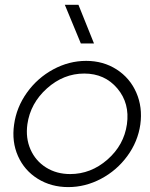

<svg xmlns="http://www.w3.org/2000/svg" viewBox="-20 -762 616 791"><path d="M38.1 -249Q47.9 -320.3 91.1 -380.6Q134.3 -440.9 199.2 -476.1Q264.2 -511.2 335 -511.2Q405.3 -511.2 460.2 -476.1Q515.1 -440.9 541.5 -380.6Q567.9 -320.3 558.1 -249Q547.9 -178.2 504.4 -118.9Q460.9 -59.6 396.2 -25.4Q331.5 8.8 261.2 8.8Q190.9 8.8 135.7 -25.4Q80.6 -59.6 54.2 -118.9Q27.8 -178.2 38.1 -249ZM92.8 -250Q85 -193.4 105.7 -146.2Q126.5 -99.1 169.7 -72Q212.9 -44.9 269 -44.9Q354.5 -44.9 422.6 -104.5Q490.7 -164.1 502.9 -250Q515.1 -336.4 463.4 -397.7Q411.6 -459 327.1 -459Q241.7 -459 173.3 -397.7Q105 -336.4 92.8 -250ZM247.1 -742.2H303.2L367.2 -583H313Z"/></svg>

Font: Human Sans Light
Style: Italic
Weight: 300
Italic angle: -8°
Designer: Tim Radville
Foundry: Continuum
Version: Version 1.000;FEAKit 1.0